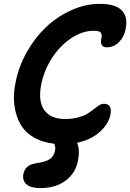

<svg xmlns="http://www.w3.org/2000/svg" viewBox="-20 -761 669 986"><path d="M186 205.1Q139.6 205.1 116.7 186Q93.8 167 100.1 131.8Q105.5 108.4 120.6 95.2Q135.7 82 166 77.1Q212.9 71.3 234.9 56.6Q256.8 42 262.2 14.2Q267.1 -8.3 257.8 -22.9Q196.3 -29.8 151.6 -56.6Q106.9 -83.5 83.5 -125.7Q60.1 -168 53.5 -223.6Q46.9 -279.3 61 -342.8Q76.7 -421.4 118.2 -494.6Q159.7 -567.9 217 -622.1Q274.4 -676.3 346.7 -708.7Q418.9 -741.2 492.2 -741.2Q573.2 -741.2 605.7 -707.3Q638.2 -673.3 625 -610.8Q618.2 -572.8 591.6 -545.4Q564.9 -518.1 528.8 -518.1Q490.2 -518.1 501 -565.9Q504.4 -585 497.1 -594Q489.7 -603 461.9 -603Q400.9 -603 342.5 -562.7Q284.2 -522.5 244.9 -459.7Q205.6 -397 191.9 -328.1Q174.8 -241.7 207.3 -195.8Q239.7 -149.9 314 -149.9Q351.1 -149.9 381.1 -158Q411.1 -166 429.4 -177.5Q447.8 -189 461.9 -200.4Q476.1 -211.9 488.8 -220Q501.5 -228 513.2 -228Q558.1 -228 546.9 -170.9Q537.6 -124.5 492.9 -84Q448.2 -43.5 376 -27.8Q391.6 10.3 379.9 66.9Q366.7 130.4 315.4 167.7Q264.2 205.1 186 205.1Z"/></svg>

Font: Shantell Sans Bouncy
Style: Italic
Weight: 600
Italic angle: -11.31°
Designer: Stephen Nixon, Anya Danilova, Shantell Martin
Foundry: Arrow Type
Version: Version 1.006;[9816181b4]